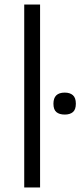

<svg xmlns="http://www.w3.org/2000/svg" viewBox="-20 -828 355 848"><path d="M87 -808H157V0H87ZM266 -322Q242 -322 229 -333Q216 -344 216 -370Q216 -419 266 -419Q289 -419 302 -407.5Q315 -396 315 -370Q315 -344 302 -333Q289 -322 266 -322Z"/></svg>

Font: Encode Sans Wide
Style: Light
Weight: 300
Designer: Pablo Impallari, Andres Torresi
Foundry: Pablo Impallari, Andres Torresi
Version: Version 1.000; ttfautohint (v1.00) -l 8 -r 50 -G 200 -x 14 -